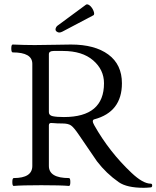

<svg xmlns="http://www.w3.org/2000/svg" viewBox="-20 -873 737 905"><path d="M33.2 0ZM419.9 -800.8 274.4 -724.1Q266.1 -719.7 259.3 -719.7Q253.4 -719.7 247.6 -723.9Q241.7 -728 241.7 -734.4Q241.7 -739.3 244.9 -744.9Q248 -750.5 252.9 -753.4L384.8 -850.6Q387.2 -852.5 390.6 -852.5Q395 -852.5 400.9 -848.6Q406.7 -844.7 412.1 -837.4Q417.5 -830.1 420.7 -822Q423.8 -814 423.8 -809.1Q423.8 -806.2 422.9 -804Q421.9 -801.8 419.9 -800.8ZM132.3 -90.8V-572.3Q132.3 -626 40 -626Q33.2 -626 33.2 -644.5Q33.2 -663.1 40 -663.1Q96.7 -660.6 143.8 -660.6Q190.9 -660.6 238 -661.9Q285.2 -663.1 314.5 -663.1Q426.8 -663.1 490.7 -616Q554.7 -568.8 554.7 -480.5Q554.7 -345.2 424.3 -310.5Q410.6 -306.6 424.3 -282.7Q495.1 -157.2 599.6 -58.6Q653.8 -7.3 690.4 -7.3Q697.3 -7.3 697.3 1.2Q697.3 9.8 690.4 10.3Q669.9 12.2 657.7 12.2Q578.1 12.2 540 -14.2Q480.5 -55.7 437 -112.8L351.6 -237.8Q328.1 -272.5 314.7 -281.7Q301.3 -291 274.2 -291Q247.1 -291 232.4 -292.7Q217.8 -294.4 214.1 -291.5Q210.4 -288.6 210.4 -282.7V-90.8Q210.4 -33.7 305.2 -33.7Q311.5 -33.7 311.5 -15.1Q311.5 3.4 305.2 3.4Q267.1 0 174.6 0Q82 0 44.4 3.4Q38.1 3.4 38.1 -14.9Q38.1 -33.2 44.4 -33.7Q132.3 -33.7 132.3 -90.8ZM210.4 -344.2Q210.4 -329.1 229 -325.2Q247.6 -321.3 281.2 -321.3Q470.2 -321.3 470.2 -480.5Q470.2 -544.4 418.9 -588.6Q367.7 -632.8 276.9 -632.8H233.4Q210.4 -632.8 210.4 -617.7Z"/></svg>

Font: Junicode
Style: Regular
Weight: 400
Designer: Peter S. Baker
Foundry: Briery Creek Software
Version: Version 0.7.2